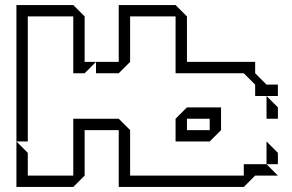

<svg xmlns="http://www.w3.org/2000/svg" viewBox="-20 -740 1157 760"><path d="M360 -450V-495H450V-720H675L720 -675V-495H990V-450L1035 -405H1080V-360H990V-405L945 -450H675V-675H495V-495L450 -450ZM1035 -270V-360L1080 -315V-270ZM45 -180V-720H270L315 -675V-495H360L315 -450H270V-675H90V-180ZM675 -180V-270L720 -315H855V-225L810 -180ZM1035 -90V-180L1080 -135V-90ZM45 0V-180L90 -135V-45H270V-270H450L495 -225V-45H945V-90H1035L1080 -45H990L945 0H450V-225H315V-45L270 0ZM720 -225H810V-270H720Z"/></svg>

Font: Rubik Iso
Style: Regular
Weight: 400
Designer: Hubert and Fischer, NaN
Foundry: Hubert and Fischer, NaN
Version: Version 2.200